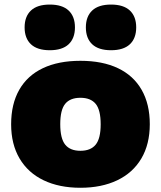

<svg xmlns="http://www.w3.org/2000/svg" viewBox="-20 -832 722 862"><path d="M30 -274Q30 -365 66.5 -429Q103 -493 172.8 -526Q242.5 -559 341 -559Q440 -559 509.8 -525.8Q579.5 -492.5 616 -428.5Q652.5 -364.5 652.5 -274.5Q652.5 -184.5 614.5 -120.2Q576.5 -56 506.2 -22.5Q436 11 341 11Q246 11 176 -22.5Q106 -56 68 -120.2Q30 -184.5 30 -274ZM432 -274Q432 -338.5 409.5 -365.8Q387 -393 341 -393Q295 -393 272.8 -366Q250.5 -339 250.5 -274.5Q250.5 -210 272.8 -182.5Q295 -155 341 -155Q387 -155 409.5 -182.5Q432 -210 432 -274ZM90.5 -709Q90.5 -758 119 -784.8Q147.5 -811.5 203.5 -811.5Q259.5 -811.5 288 -784.8Q316.5 -758 316.5 -709Q316.5 -660 288 -633.2Q259.5 -606.5 203.5 -606.5Q147.5 -606.5 119 -633.2Q90.5 -660 90.5 -709ZM365.5 -709Q365.5 -758 394 -784.8Q422.5 -811.5 478.5 -811.5Q534.5 -811.5 563 -784.8Q591.5 -758 591.5 -709Q591.5 -660 563 -633.2Q534.5 -606.5 478.5 -606.5Q422.5 -606.5 394 -633.2Q365.5 -660 365.5 -709Z"/></svg>

Font: Encode Sans Semi Expanded Black
Style: Regular
Weight: 900
Width: 6
Designer: Multiple Designers
Foundry: Impallari Type
Version: Version 2.000